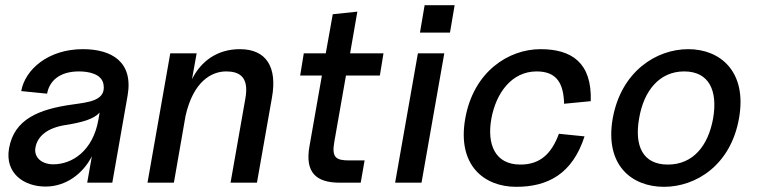

<svg xmlns="http://www.w3.org/2000/svg" viewBox="-20 -706 2947 742"><path d="M156 15C237 15 302 -37 335 -102L317 0H414L473 -336C496 -466 413 -516 300 -516C167 -516 77 -438 62 -354L162 -344C171 -394 211 -430 285 -430C322 -430 373 -421 380 -380C391 -316 321 -311 259 -302C131 -284 35 -246 15 -133C-2 -36 73 15 156 15ZM117 -136C125 -180 163 -212 234 -223C298 -233 343 -246 365 -271L360 -242C339 -124 260 -71 186 -71C141 -71 110 -98 117 -136Z M928 -324 871 0H973L1031 -329C1052 -446 1010 -516 907 -516C820 -516 757 -470 722 -400L740 -500H638L550 0H652L697 -258C727 -391 797 -430 854 -430C904 -430 944 -410 928 -324Z M1293 0H1374L1389 -86H1331C1279 -86 1261 -96 1272 -158L1317 -414H1448L1462 -500H1333L1361 -661L1266 -651L1239 -500H1154L1140 -414H1224L1176 -141C1158 -40 1201 0 1293 0Z M1507 0H1609L1697 -500H1595ZM1603 -580H1719L1737 -686H1621Z M1975 16C2096 16 2192 -33 2239 -179L2140 -189C2111 -111 2067 -70 1991 -70C1893 -70 1861 -148 1879 -248C1897 -346 1957 -430 2054 -430C2133 -430 2158 -382 2160 -305L2263 -315C2268 -463 2190 -516 2069 -516C1945 -516 1810 -429 1778 -248C1746 -67 1851 16 1975 16Z M2546 16C2669 16 2804 -67 2836 -249C2868 -430 2763 -516 2640 -516C2516 -516 2381 -430 2348 -249C2316 -67 2422 16 2546 16ZM2450 -249C2468 -355 2528 -430 2624 -430C2721 -430 2754 -355 2736 -249C2717 -142 2658 -70 2561 -70C2464 -70 2431 -142 2450 -249Z"/></svg>

Font: Uncut Sans Medium
Style: Italic
Weight: 500
Italic angle: -10°
Designer: Kasper Nordkvist
Foundry: Uncut Type
Version: Version 1.111;FEAKit 1.0